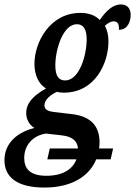

<svg xmlns="http://www.w3.org/2000/svg" viewBox="-67 -604 608 864"><path d="M431 113 442 64H379C380 55 381 46 381 37C381 -41 337 -80 261 -90L175 -100C151 -103 133 -110 133 -130C133 -156 162 -179 190 -191C199 -188 208 -187 220 -187C361 -187 421 -320 421 -417C421 -444 416 -468 405 -488C417 -498 429 -508 445 -508C463 -508 470 -494 468 -470C509 -470 521 -509 521 -538C521 -564 507 -584 477 -584C439 -584 408 -552 382 -514C361 -536 330 -546 295 -546C157 -546 88 -413 88 -317C88 -265 107 -226 140 -206C80 -172 51 -139 51 -95C51 -63 68 -40 88 -28C20 -12 -47 34 -47 117C-47 191 7 240 133 240C258 240 336 187 366 113ZM226 -242C198 -242 182 -261 182 -310C182 -381 216 -495 279 -495C307 -495 323 -474 323 -427C323 -355 290 -242 226 -242ZM42 107C42 51 79 6 140 -3L210 5C259 10 281 31 284 64H157L146 113H277C261 155 219 187 142 187C67 187 42 154 42 107Z"/></svg>

Font: Noto Serif Condensed Semi
Style: Italic
Weight: 600
Width: 3
Italic angle: -12°
Designer: Monotype Design Team
Foundry: Monotype Imaging Inc.
Version: Version 1.901